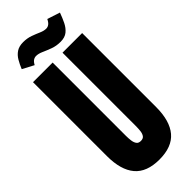

<svg xmlns="http://www.w3.org/2000/svg" viewBox="-341 -1110 1155 1155"><g transform="rotate(-45 237.0 -532.0)"><path d="M236.8 7.8Q129.4 7.8 78.6 -52.5Q27.8 -112.8 27.8 -230V-859.4H194.8V-236.8Q194.8 -215.3 197.3 -195.6Q199.7 -175.8 208.5 -163.1Q217.3 -150.4 236.8 -150.4Q256.8 -150.4 265.6 -162.8Q274.4 -175.3 276.6 -195.3Q278.8 -215.3 278.8 -236.8V-859.4H445.8V-230Q445.8 -112.8 395 -52.5Q344.2 7.8 236.8 7.8ZM317.4 -913.6Q281.2 -913.6 251.2 -924.8Q221.2 -936 196.8 -947Q172.4 -958 152.3 -958Q139.6 -958 128.4 -950.7Q117.2 -943.4 107.4 -924.8L35.2 -962.9Q47.4 -992.7 61.8 -1017.3Q76.2 -1042 98.6 -1056.9Q121.1 -1071.8 155.8 -1071.8Q190.4 -1071.8 218.5 -1061.5Q246.6 -1051.3 269.8 -1041Q293 -1030.8 312 -1030.8Q325.2 -1030.8 336.4 -1039.1Q347.7 -1047.4 357.4 -1067.4L438.5 -1041Q426.8 -1008.3 412.6 -979Q398.4 -949.7 376.2 -931.6Q354 -913.6 317.4 -913.6Z"/></g></svg>

Font: Anton SC
Style: Regular
Weight: 400
Designer: Vernon Adams
Foundry: Vernon Adams
Version: Version 2.116; ttfautohint (v1.8.4.7-5d5b)